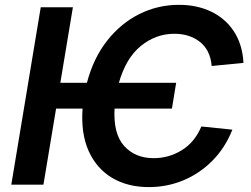

<svg xmlns="http://www.w3.org/2000/svg" viewBox="-20 -757 1029 787"><path d="M702.1 -417.6 684.7 -311.8H449.6Q443.9 -208.5 489 -158.6Q534.1 -108.7 610.1 -108.7Q671.9 -108.7 725 -141.2Q778.1 -173.7 805.4 -238.6L932.5 -225.5Q903.4 -152 851.6 -99.3Q799.7 -46.5 732.6 -18.3Q665.5 9.9 590.2 9.9Q502.8 9.9 439.1 -28.2Q375.4 -66.4 343.2 -138.5Q311.1 -210.6 318.5 -311.8H209.9L158 0H26.3L147 -727.3H278.8L227.3 -417.6H336.3Q362.6 -518.1 418.7 -589.7Q474.8 -661.2 550.8 -699.2Q626.8 -737.2 713.8 -737.2Q787.6 -737.2 845.7 -709.3Q903.8 -681.5 938.7 -628.4Q973.7 -575.3 978 -499.3L847.7 -486.5Q842 -551.8 799.5 -585.2Q757.1 -618.6 694.6 -618.6Q619.3 -618.6 557.9 -569.1Q496.4 -519.5 467.3 -417.6Z"/></svg>

Font: Inter UI Semi Bold
Style: Italic
Weight: 600
Italic angle: -9.39999°
Designer: Rasmus Andersson
Foundry: rsms
Version: 3.2;8d6f07862